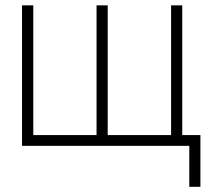

<svg xmlns="http://www.w3.org/2000/svg" viewBox="-20 -556 800 732"><path d="M64 -535.6H106.9V-41H348.1V-535.6H390.6V-41H632.3V-535.6H674.8V0H64ZM701.7 156.2V0H654.3V-41H744.1V156.2Z"/></svg>

Font: Inter Display Extra Light
Style: Regular
Weight: 200
Designer: Rasmus Andersson
Foundry: rsms
Version: Version 4.000;git-4fc901f